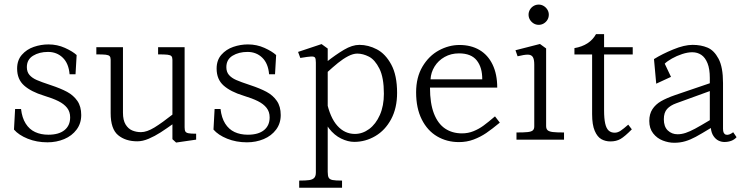

<svg xmlns="http://www.w3.org/2000/svg" viewBox="-20 -624 3334 858"><path d="M42.5 -45 47.5 -137H74Q78.5 -97.5 94.8 -71.8Q111 -46 136.8 -34Q162.5 -22 196 -22Q243 -22 268.2 -42.5Q293.5 -63 293.5 -99.5Q293.5 -124.5 279.8 -142Q266 -159.5 241 -172Q216 -184.5 176.5 -196.5Q119 -214 87.8 -241.8Q56.5 -269.5 56.5 -317.5Q56.5 -355 77.8 -379.2Q99 -403.5 131 -414.5Q163 -425.5 196.5 -425.5Q236 -425.5 270.2 -410Q304.5 -394.5 322.5 -378L317.5 -292H291Q287 -340.5 260.5 -366.2Q234 -392 194.5 -392Q155.5 -392 127.8 -375Q100 -358 100 -324Q100 -302.5 111.8 -289Q123.5 -275.5 144 -266.5Q164.5 -257.5 205.5 -244Q251 -229 279.8 -213.5Q308.5 -198 325.8 -173Q343 -148 343 -110Q343 -72.5 322.2 -44.8Q301.5 -17 267 -2.5Q232.5 12 192 12Q144 12 103.8 -4.2Q63.5 -20.5 42.5 -45Z M474.5 -118.5V-357Q474.5 -368 470 -373Q465.5 -378 452.8 -379.5Q440 -381 410.5 -381V-413H529.5V-120.5Q529.5 -87 541.2 -67.8Q553 -48.5 571 -41Q589 -33.5 610 -33.5Q636 -33.5 670 -54.2Q704 -75 756 -116L762 -76.5Q723.5 -49 697.5 -32.2Q671.5 -15.5 644.5 -4Q617.5 7.5 593.5 7.5Q541 7.5 507.8 -20Q474.5 -47.5 474.5 -118.5ZM750.5 -2V-357Q750.5 -368 746 -373Q741.5 -378 728.8 -379.5Q716 -381 686.5 -381V-413H805V-55Q805 -42 808.5 -36.2Q812 -30.5 822.5 -28.5Q833 -26.5 856.5 -26.5V0L767 13Z M934 -45 939 -137H965.5Q970 -97.5 986.2 -71.8Q1002.5 -46 1028.2 -34Q1054 -22 1087.5 -22Q1134.5 -22 1159.8 -42.5Q1185 -63 1185 -99.5Q1185 -124.5 1171.2 -142Q1157.5 -159.5 1132.5 -172Q1107.5 -184.5 1068 -196.5Q1010.5 -214 979.2 -241.8Q948 -269.5 948 -317.5Q948 -355 969.2 -379.2Q990.5 -403.5 1022.5 -414.5Q1054.5 -425.5 1088 -425.5Q1127.5 -425.5 1161.8 -410Q1196 -394.5 1214 -378L1209 -292H1182.5Q1178.5 -340.5 1152 -366.2Q1125.5 -392 1086 -392Q1047 -392 1019.2 -375Q991.5 -358 991.5 -324Q991.5 -302.5 1003.2 -289Q1015 -275.5 1035.5 -266.5Q1056 -257.5 1097 -244Q1142.5 -229 1171.2 -213.5Q1200 -198 1217.2 -173Q1234.5 -148 1234.5 -110Q1234.5 -72.5 1213.8 -44.8Q1193 -17 1158.5 -2.5Q1124 12 1083.5 12Q1035.5 12 995.2 -4.2Q955 -20.5 934 -45Z M1391.5 147V-344Q1391.5 -361 1387.8 -366.5Q1384 -372 1370.8 -371.5Q1357.5 -371 1322 -365L1312 -392L1417 -427L1444.5 -407V144Q1444.5 162.5 1449 170.2Q1453.5 178 1466.2 180.5Q1479 183 1508.5 183V215H1317V183Q1346.5 183 1361.8 180.8Q1377 178.5 1384.2 170.8Q1391.5 163 1391.5 147ZM1417.5 -127 1439.5 -172Q1455 -98 1487.8 -61.8Q1520.5 -25.5 1566 -25.5Q1600 -25.5 1629.8 -47.5Q1659.5 -69.5 1677.5 -110.2Q1695.5 -151 1695.5 -205Q1695.5 -277.5 1675.5 -317.2Q1655.5 -357 1628.8 -370.8Q1602 -384.5 1576.5 -384.5Q1558 -384.5 1535.5 -372.8Q1513 -361 1490.5 -342.8Q1468 -324.5 1439.5 -298.5V-347.5Q1480 -379.5 1517 -401.5Q1554 -423.5 1586 -423.5Q1626 -423.5 1664.2 -403.5Q1702.5 -383.5 1728.5 -335.5Q1754.5 -287.5 1754.5 -209Q1754.5 -141 1727.8 -91.2Q1701 -41.5 1657 -15.8Q1613 10 1563 10Q1535 10 1504.5 -4.8Q1474 -19.5 1450 -50.5Q1426 -81.5 1417.5 -127Z M1839.5 -211.5Q1839.5 -278.5 1868 -326.5Q1896.5 -374.5 1941.2 -398.8Q1986 -423 2033.5 -423Q2084.5 -423 2122.5 -400.8Q2160.5 -378.5 2181.2 -335.5Q2202 -292.5 2202 -232.5H1901.5Q1901.5 -162 1919.2 -116.5Q1937 -71 1969 -49.5Q2001 -28 2044.5 -28Q2072 -28 2096 -37.8Q2120 -47.5 2140.5 -62.5Q2161 -77.5 2192 -104L2213.5 -76Q2178.5 -47 2152.8 -29.5Q2127 -12 2096.5 -0.5Q2066 11 2031 11Q1977 11 1933.5 -14.5Q1890 -40 1864.8 -90.2Q1839.5 -140.5 1839.5 -211.5ZM2031 -385.5Q1995.5 -385.5 1967 -369.5Q1938.5 -353.5 1922 -326.8Q1905.5 -300 1904 -269.5H2135Q2135.5 -322.5 2110.5 -354Q2085.5 -385.5 2031 -385.5Z M2367.5 -59.5V-335Q2367.5 -359 2361 -369.2Q2354.5 -379.5 2339 -379.8Q2323.5 -380 2293 -372.5L2283.5 -399.5L2393 -427.5L2420.5 -407.5V-61Q2420.5 -48 2427.2 -42Q2434 -36 2450.2 -34Q2466.5 -32 2500.5 -32V0H2288V-32Q2322 -32 2338 -33.8Q2354 -35.5 2360.8 -41.2Q2367.5 -47 2367.5 -59.5ZM2342 -558.5Q2342 -570.5 2348.2 -581Q2354.5 -591.5 2364.8 -597.5Q2375 -603.5 2387.5 -603.5Q2399.5 -603.5 2409.8 -597.2Q2420 -591 2426.2 -580.8Q2432.5 -570.5 2432.5 -558.5Q2432.5 -546 2426.5 -535.8Q2420.5 -525.5 2410 -519.2Q2399.5 -513 2387.5 -513Q2375 -513 2364.8 -519.2Q2354.5 -525.5 2348.2 -535.8Q2342 -546 2342 -558.5Z M2626 -114V-380.5H2547V-409Q2615 -420.5 2643.5 -471.5H2679.5V-413H2807.5V-380.5H2679.5V-131Q2679.5 -94 2684.5 -72Q2689.5 -50 2700 -40.5Q2710.5 -31 2727 -31Q2740 -31 2753 -39.5Q2766 -48 2787.5 -67L2803.5 -46Q2772 -14 2753 -3Q2734 8 2708 8Q2685.5 8 2667.5 -2Q2649.5 -12 2637.8 -39Q2626 -66 2626 -114Z M2881.5 -83.5Q2881.5 -114.5 2895.5 -136Q2909.5 -157.5 2934.2 -171.8Q2959 -186 2998 -199.5L3152 -252V-276Q3152 -315.5 3141.8 -341.2Q3131.5 -367 3114 -378.8Q3096.5 -390.5 3073.5 -390.5Q3053 -390.5 3028.5 -382.5Q3004 -374.5 2982.8 -362.5Q2961.5 -350.5 2950.5 -339.5L2978.5 -280.5L2912.5 -250L2902.5 -360Q2939.5 -383 2988.8 -403.2Q3038 -423.5 3075 -423.5Q3112.5 -423.5 3141.8 -411.2Q3171 -399 3191 -361.5Q3211 -324 3211 -253V-48Q3211 -26 3224 -22.2Q3237 -18.5 3256.5 -33L3271.5 -11Q3262 0 3248 5.2Q3234 10.5 3217 10.5Q3204 10.5 3191.2 4.5Q3178.5 -1.5 3168.8 -15.5Q3159 -29.5 3156.5 -52Q3113 -25.5 3089 -12.5Q3065 0.5 3042.2 7.2Q3019.5 14 2993 14Q2967.5 14 2941.8 4Q2916 -6 2898.8 -28Q2881.5 -50 2881.5 -83.5ZM3152 -87V-217L3002 -162.5Q2975.5 -153 2961 -137Q2946.5 -121 2946.5 -91Q2946.5 -58 2964.2 -41Q2982 -24 3008 -24Q3025.5 -24 3044.2 -30.2Q3063 -36.5 3086.2 -49Q3109.5 -61.5 3152 -87Z"/></svg>

Font: Didactic
Style: Regular
Weight: 400
Designer: Tyler Finck
Foundry: Etcetera Type Co
Version: Version 3.007;FEAKit 1.0